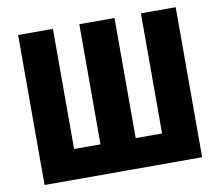

<svg xmlns="http://www.w3.org/2000/svg" viewBox="-80 -829 1060 924"><g transform="rotate(-10 450.0 -366.5)"><path d="M235 -146H364V-733H536V-146H665V-733H835V0H65V-733H235Z"/></g></svg>

Font: Kreadon
Style: Regular
Weight: 400
Designer: kohakuno
Foundry: StudioGnu
Version: Version 1.000;Glyphs 3.1.2 (3151)